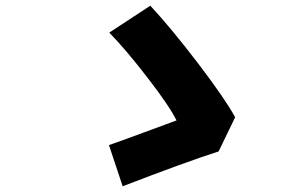

<svg xmlns="http://www.w3.org/2000/svg" viewBox="-20 -668 996 671"><path d="M744 -138.8Q626.4 -100.9 408.7 -17L360.8 -160.9Q396 -172.9 486.7 -206.5Q577.4 -240.1 596.9 -247.2Q572.4 -296.9 495.6 -396.5Q418.7 -496.1 361.9 -554L505.3 -648.1Q579.5 -568.2 673.7 -444.6Q767.8 -321 801.8 -258.2Z"/></svg>

Font: Karasuma Gothic
Style: Italic
Weight: 900
Italic angle: -9.39999°
Designer: Rasmus Andersson / Ryoko Nishizuka
Foundry: Genbu
Version: Version 1.00